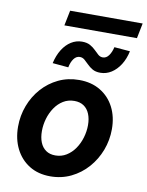

<svg xmlns="http://www.w3.org/2000/svg" viewBox="-97 -958 792 1035"><g transform="rotate(10 299.5 -441.0)"><path d="M250.5 7.8Q183.8 7.8 135.2 -22.5Q86.6 -52.9 60.1 -105.7Q33.6 -158.6 33.6 -226.4Q33.6 -286.8 54.4 -341.6Q75.1 -396.4 112.9 -439Q150.8 -481.6 202.3 -506.3Q253.9 -530.9 315.5 -530.9Q382.5 -530.9 431.6 -501.2Q480.8 -471.6 507.5 -419.6Q534.2 -367.7 534.2 -300Q534.2 -239.7 513.2 -184.5Q492.1 -129.2 453.9 -85.9Q415.7 -42.6 363.8 -17.4Q311.9 7.8 250.5 7.8ZM257.8 -107.9Q291.3 -107.9 318.3 -124.6Q345.4 -141.3 364.4 -169Q383.5 -196.8 393.5 -230.7Q403.6 -264.7 403.6 -298.9Q403.6 -334.1 392.7 -360.3Q381.9 -386.6 360.9 -400.9Q339.9 -415.2 309.2 -415.2Q275.2 -415.2 248.3 -398.6Q221.4 -382 202.7 -354.3Q184 -326.6 174.1 -292.9Q164.3 -259.1 164.3 -224.9Q164.3 -189.7 174.9 -163.3Q185.6 -136.9 206.5 -122.4Q227.3 -107.9 257.8 -107.9ZM244.7 -587.8 158 -595.5Q167.8 -639 187.7 -670.9Q207.7 -702.7 235.2 -719.9Q262.7 -737.1 294.4 -737.1Q321.4 -737.1 338.9 -727.3Q356.3 -717.6 368.9 -704.9Q381.4 -692.2 392.6 -682.5Q403.9 -672.7 418.1 -672.7Q437.6 -672.7 451.1 -691.5Q464.5 -710.2 470.7 -737.9L557 -730.7Q548 -688.2 527.7 -656.2Q507.3 -624.2 479.4 -606.5Q451.5 -588.9 419.6 -588.9Q393.5 -588.9 376.5 -598.7Q359.5 -608.6 347.2 -621.3Q334.8 -633.9 323.2 -643.8Q311.7 -653.7 296.9 -653.7Q277.5 -653.7 264 -635.5Q250.5 -617.3 244.7 -587.8ZM184.8 -806.9 201.6 -890.1H598.6L581.9 -806.9Z"/></g></svg>

Font: Reddit Sans
Style: Italic
Weight: 400
Italic angle: -11.25°
Designer: Stephen Hutchings
Version: Version 1.013